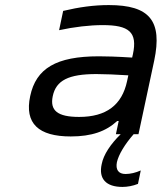

<svg xmlns="http://www.w3.org/2000/svg" viewBox="-20 -529 640 757"><path d="M409 -509C350 -509 292 -501 229 -486L213 -410C273 -423 334 -430 385 -430C488 -430 523 -403 504 -315L501 -302C440 -306 395 -307 370 -307C201 -307 122 -259 99 -150C76 -42 132 9 259 9C341 9 398 -11 442 -52H448L437 0H456C416 39 388 81 381 118C368 176 398 208 463 208C482 208 504 204 524 196L535 143C515 152 494 157 475 157C447 157 435 140 441 110C448 80 472 40 507 0H526L588 -290C621 -447 570 -509 409 -509ZM188 -150C201 -212 250 -237 360 -237C389 -237 441 -235 486 -232L481 -209C461 -115 399 -68 292 -68C207 -68 176 -93 188 -150Z"/></svg>

Font: LT Wave Mono
Style: Italic
Weight: 400
Designer: Daniel Lyons
Version: Version 2.5 (Glyphs App)